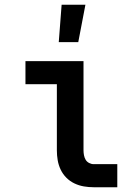

<svg xmlns="http://www.w3.org/2000/svg" viewBox="-20 -787 590 807"><path d="M473 0H374Q353 0 332.5 -3.5Q312 -7 293 -16Q274 -25 259 -40Q244 -55 235 -74Q226 -93 222.5 -113.5Q219 -134 219 -155V-433H87V-530H331V-155Q331 -145 333 -134.5Q335 -124 340 -115.5Q345 -107 354.5 -102Q364 -97 374 -97H473ZM227 -610 239 -767H339L309 -610Z"/></svg>

Font: Lode
Style: Bold
Weight: 700
Monospace: yes
Designer: Belleve Invis
Foundry: Belleve Invis
Version: Version 29.2.0; ttfautohint (v1.8.3)